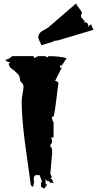

<svg xmlns="http://www.w3.org/2000/svg" viewBox="-20 -1076 580 1150"><path d="M436 -1055.7Q439.5 -1043.5 455.1 -1025.1Q470.7 -1006.8 471.2 -994.1Q464.8 -992.7 464.8 -984.9Q464.8 -977.1 466.8 -970.7Q469.7 -969.2 471.4 -967.5Q473.1 -965.8 474.9 -964.4Q476.6 -962.9 477.1 -961.9Q477.5 -960.9 479 -959Q480.5 -957 481.4 -951.7L487.8 -953.1L484.4 -939.9L494.1 -943.4L505.9 -934.6L510.7 -914.1L517.6 -925.8L526.4 -929.2Q527.8 -921.9 540 -897.5L327.1 -834Q322.3 -833 320.3 -833Q318.4 -833 318.4 -834L297.4 -828.6L298.3 -826.2L228 -805.2Q227.1 -811 220 -824Q212.9 -836.9 210.2 -847.9Q207.5 -858.9 213.6 -870.4Q219.7 -881.8 228.3 -887.5Q236.8 -893.1 250.2 -900.1Q263.7 -907.2 268.6 -911.1ZM261.7 22 261.2 31.7 244.1 54.2 226.1 42.5Q225.6 29.8 225.6 22.2Q225.6 14.6 232.4 13.7L217.3 -26.9H191.4L182.6 -15.1V3.4Q182.6 8.3 191.4 25.9L182.6 8.8V16.1Q182.6 42.5 172.9 42.5L164.6 31.7Q160.2 -0.5 148.2 -85Q136.2 -169.4 129.4 -221.7Q109.9 -372.1 109.9 -467.3Q109.9 -483.4 115.2 -514.4Q120.6 -545.4 120.6 -555.4Q120.6 -565.4 117.9 -570.6Q115.2 -575.7 108.6 -582.8Q102.1 -589.8 100.6 -591.8Q100.6 -619.6 85 -634.8Q66.4 -653.8 41 -671.4L31.2 -692.9L41 -704.6H34.2Q22 -704.6 12.7 -716.8H5.9Q33.7 -719.2 52.2 -739.7H182.6V-727.5Q207 -739.7 208.5 -739.7H252.9L261.2 -731L270.5 -739.7Q338.9 -739.7 378.9 -727.5L350.1 -683.1H339.4V-671.4H350.1L310.1 -591.8Q321.8 -589.8 330.6 -580.1Q326.2 -556.6 317.9 -483.6Q309.6 -410.6 300.8 -377.4H290.5Q292.5 -353.5 300.8 -343.8V-252.4H283.7Q291.5 -248 291.5 -226.6L290.5 -219.2L281.7 -208V-196.3Q292.5 -196.3 292.5 -162.1L281.7 -38.6Q281.7 -32.7 290.5 -15.1L281.7 -3.9H290.5L300.8 18.6H281.7L270.5 7.8H261.2L252.9 -3.9V29.3Q260.3 29.3 261.7 22Z"/></svg>

Font: Butcherman
Style: Regular
Weight: 400
Version: Version 001.003